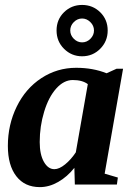

<svg xmlns="http://www.w3.org/2000/svg" viewBox="-20 -744 540 774"><path d="M401.9 -43.9 455.1 -28.3 451.2 0H281.7L279.8 -67.4Q251 -31.2 214.6 -10.5Q178.2 10.3 140.6 10.3Q79.6 10.3 45.7 -33.7Q11.7 -77.6 11.7 -155.8Q11.7 -241.2 47.4 -314.2Q83 -387.2 146.7 -429Q210.4 -470.7 287.1 -470.7Q354.5 -470.7 409.7 -448.7L449.7 -466.8H476.1ZM140.1 -171.4Q140.1 -121.1 157 -91.6Q173.8 -62 199.2 -62Q218.8 -62 242.7 -81.5Q266.6 -101.1 285.6 -129.9L334 -404.8Q312 -421.4 273.4 -421.4Q237.3 -421.4 206.5 -387Q175.8 -352.5 158 -293.7Q140.1 -234.9 140.1 -171.4ZM311 -517.1Q268.6 -517.1 238.3 -547.1Q208 -577.1 208 -621.1Q208 -665 238 -694.6Q268.1 -724.1 311 -724.1Q354 -724.1 384 -694.6Q414.1 -665 414.1 -621.1Q414.1 -577.6 384 -547.4Q354 -517.1 311 -517.1ZM311 -669.4Q292 -669.4 277.6 -655Q263.2 -640.6 263.2 -621.1Q263.2 -602.1 277.6 -587.6Q292 -573.2 311 -573.2Q330.1 -573.2 344.5 -587.6Q358.9 -602.1 358.9 -621.1Q358.9 -640.6 344.2 -655Q329.6 -669.4 311 -669.4Z"/></svg>

Font: Liberation Serif
Style: Bold Italic
Weight: 700
Italic angle: -16.333°
Designer: Steve Matteson
Foundry: Ascender Corporation
Version: Version 2.1.5